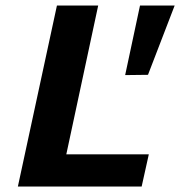

<svg xmlns="http://www.w3.org/2000/svg" viewBox="-20 -678 655 698"><path d="M45 0 187 -658H337L196 0ZM92 0 117 -117H521L495 0ZM518 -406 435 -405 489 -658H615Z"/></svg>

Font: Ysabeau ExtraBold
Style: Italic
Weight: 800
Italic angle: -12°
Designer: Christian Thalmann (Catharsis Fonts)
Version: Version 2.002